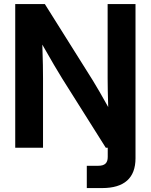

<svg xmlns="http://www.w3.org/2000/svg" viewBox="-20 -748 763 972"><path d="M57.1 0H197.8V-350.1C197.8 -381.8 197.3 -443.8 194.3 -522C237.3 -446.3 274.4 -382.8 295.4 -349.6L515.6 0H525.4V46.4C525.4 77.1 511.2 91.3 476.6 91.3H419.4V204.1H497.1C608.9 204.1 666 153.3 666 53.2V-727.5H524.9V-351.1C524.9 -321.8 525.9 -261.7 527.8 -206.1C499 -257.8 467.3 -313 450.2 -340.3L207 -727.5H57.1Z"/></svg>

Font: Raveo Display Display SemiBold
Style: Regular
Weight: 600
Designer: Jakub Foglar, Rasmus Andersson (Inter)
Foundry: Jakubfoglar.com
Version: Version 1.100;Glyphs 3.2.3 (3260)